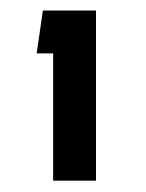

<svg xmlns="http://www.w3.org/2000/svg" viewBox="-20 -744 270 356"><path d="M78.5 -409V-645H48L59.5 -724.5H158V-409Z"/></svg>

Font: Urbanist ExtraBold
Style: Regular
Weight: 800
Designer: Corey Hu
Foundry: Corey Hu
Version: Version 1.330; ttfautohint (v1.8.4.7-5d5b)